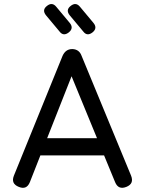

<svg xmlns="http://www.w3.org/2000/svg" viewBox="-20 -918 706 939"><path d="M317 -760C333.5 -773.5 335 -789 321 -806C321 -806 255 -885 255 -885C255 -885 255 -885 255 -885C241.5 -901.5 226 -902.5 209 -888.5C209 -888.5 209 -888.5 209 -888.5C192.5 -875.5 191 -860 205.5 -842.5C205.5 -842.5 271.5 -763.5 271.5 -763.5C271.5 -763.5 271.5 -763.5 271.5 -763.5C284 -747 299.5 -746 317 -760C317 -760 317 -760 317 -760ZM433 -760C449.5 -773.5 451 -789 437 -806C437 -806 371 -885 371 -885C371 -885 371 -885 371 -885C357.5 -901.5 342 -902.5 325 -888.5C325 -888.5 325 -888.5 325 -888.5C308.5 -875.5 307 -860 321.5 -842.5C321.5 -842.5 387.5 -763.5 387.5 -763.5C387.5 -763.5 387.5 -763.5 387.5 -763.5C400 -747 415.5 -746 433 -760C433 -760 433 -760 433 -760ZM72 -4C97.5 6.5 115.5 -1 126 -27C126 -27 177.5 -158 177.5 -158C177.5 -158 489 -158 489 -158C489 -158 543 -27 543 -27C543 -27 543 -27 543 -27C553.5 -1.5 571.5 6.5 598 -4C598 -4 598 -4 598 -4C624 -14.5 631.5 -32.5 621 -59C621 -59 379 -645 379 -645C379 -645 379 -645 379 -645C371.5 -666 356.5 -677 335 -678C335 -678 333 -678 333 -678C333 -678 333 -678 333 -678C311.5 -678 296 -667 286 -645C286 -645 48 -59 48 -59C48 -59 48 -59 48 -59C37.5 -32.5 45.5 -14.5 72 -4C72 -4 72 -4 72 -4ZM330 -545C330 -545 454.5 -242 454.5 -242C454.5 -242 210.5 -242 210.5 -242C210.5 -242 330 -545 330 -545Z"/></svg>

Font: Jura-Fortis-Bold
Style: Bold
Weight: 500
Designer: Daniel Johnson, Alexei Vanyashin, Mirko Velimirovic
Foundry: Daniel Johnson
Version: ""